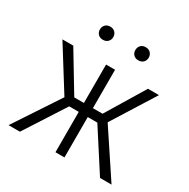

<svg xmlns="http://www.w3.org/2000/svg" viewBox="-161 -857 985 1002"><g transform="rotate(30 332.0 -355.5)"><path d="M414.1 -243.2H356.4V0H302.2V-243.2H244.6L87.9 0H19.5L199.2 -272L39.1 -528.3H104.5L244.1 -296.9H302.2V-528.3H356.4V-296.9H414.6L554.7 -528.3H621.1L460 -271.5L640.1 0H570.8ZM182.6 -670.9Q182.6 -688 193.4 -699.5Q204.1 -710.9 222.7 -710.9Q241.2 -710.9 252.2 -699.5Q263.2 -688 263.2 -670.9Q263.2 -654.3 252.2 -643.1Q241.2 -631.8 222.7 -631.8Q204.1 -631.8 193.4 -643.1Q182.6 -654.3 182.6 -670.9ZM396.5 -670.4Q396.5 -687.5 407.2 -699Q418 -710.4 436.5 -710.4Q455.1 -710.4 466.1 -699Q477.1 -687.5 477.1 -670.4Q477.1 -653.8 466.1 -642.6Q455.1 -631.3 436.5 -631.3Q418 -631.3 407.2 -642.6Q396.5 -653.8 396.5 -670.4Z"/></g></svg>

Font: Roboto Condensed Light
Style: Regular
Weight: 300
Designer: Google
Version: Version 2.134; 2016